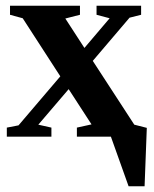

<svg xmlns="http://www.w3.org/2000/svg" viewBox="-20 -479 540 673"><path d="M486.8 173.8H430.7L368.7 0H249.5V-31.7L300.8 -43L220.7 -166.5L114.3 -42L160.2 -31.7V0H3.9V-31.7L44.9 -39.6L191.4 -211.4L59.6 -415L15.1 -427.2V-459H260.3V-427.2L209 -414.1L275.9 -311L364.3 -415L318.4 -427.2V-459H474.6V-427.2L434.1 -417L305.2 -265.6L450.7 -42L494.6 -30.8Z"/></svg>

Font: Liberation Serif
Style: Bold
Weight: 700
Designer: Steve Matteson
Foundry: Ascender Corporation
Version: Version 2.1.5